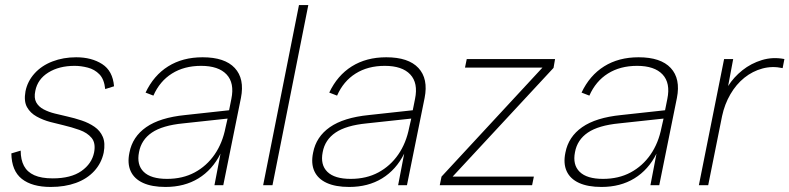

<svg xmlns="http://www.w3.org/2000/svg" viewBox="-20 -734 3129 761"><path d="M62 -137Q62 -101 75 -76.5Q88 -52 116 -39.5Q144 -27 189 -27Q261 -27 302.5 -56Q344 -85 353 -130Q360 -167 343 -187.5Q326 -208 295 -219Q264 -230 230 -238Q208 -243 179.5 -250.5Q151 -258 125.5 -272Q100 -286 87 -309.5Q74 -333 81 -372Q89 -412 117 -443Q145 -474 188 -490.5Q231 -507 282 -507Q343 -507 385 -480Q427 -453 432 -392L397 -381Q393 -420 374 -439.5Q355 -459 328 -466Q301 -473 276 -473Q214 -473 171.5 -446.5Q129 -420 120 -374Q114 -346 123.5 -328.5Q133 -311 153 -300.5Q173 -290 197.5 -284Q222 -278 248 -272Q275 -266 303.5 -256.5Q332 -247 354.5 -231.5Q377 -216 387.5 -191.5Q398 -167 391 -129Q382 -87 353.5 -56Q325 -25 281 -9Q237 7 181 7Q107 7 66.5 -25Q26 -57 25 -126Z M830 0 854 -125Q822 -61 766.5 -27Q711 7 636 7Q582 7 547 -9Q512 -25 498 -55.5Q484 -86 493 -129Q505 -192 559.5 -230Q614 -268 714 -278L888 -297L897 -342Q910 -405 878 -439Q846 -473 777 -473Q710 -473 661.5 -442.5Q613 -412 588 -355L557 -367Q589 -435 646.5 -471Q704 -507 783 -507Q871 -507 910.5 -464.5Q950 -422 935 -346L865 0ZM882 -264 706 -245Q624 -237 582 -208.5Q540 -180 531 -131Q521 -81 549.5 -53Q578 -25 642 -25Q704 -25 751.5 -50.5Q799 -76 830.5 -121.5Q862 -167 874 -229Z M1165 -714H1202L1060 0H1023Z M1558 0 1582 -125Q1550 -61 1494.5 -27Q1439 7 1364 7Q1310 7 1275 -9Q1240 -25 1226 -55.5Q1212 -86 1221 -129Q1233 -192 1287.5 -230Q1342 -268 1442 -278L1616 -297L1625 -342Q1638 -405 1606 -439Q1574 -473 1505 -473Q1438 -473 1389.5 -442.5Q1341 -412 1316 -355L1285 -367Q1317 -435 1374.5 -471Q1432 -507 1511 -507Q1599 -507 1638.5 -464.5Q1678 -422 1663 -346L1593 0ZM1610 -264 1434 -245Q1352 -237 1310 -208.5Q1268 -180 1259 -131Q1249 -81 1277.5 -53Q1306 -25 1370 -25Q1432 -25 1479.5 -50.5Q1527 -76 1558.5 -121.5Q1590 -167 1602 -229Z M2174 -465 1774 -34H2096L2089 0H1723L1730 -34L2130 -466H1823L1830 -500H2180Z M2558 0 2582 -125Q2550 -61 2494.5 -27Q2439 7 2364 7Q2310 7 2275 -9Q2240 -25 2226 -55.5Q2212 -86 2221 -129Q2233 -192 2287.5 -230Q2342 -268 2442 -278L2616 -297L2625 -342Q2638 -405 2606 -439Q2574 -473 2505 -473Q2438 -473 2389.5 -442.5Q2341 -412 2316 -355L2285 -367Q2317 -435 2374.5 -471Q2432 -507 2511 -507Q2599 -507 2638.5 -464.5Q2678 -422 2663 -346L2593 0ZM2610 -264 2434 -245Q2352 -237 2310 -208.5Q2268 -180 2259 -131Q2249 -81 2277.5 -53Q2306 -25 2370 -25Q2432 -25 2479.5 -50.5Q2527 -76 2558.5 -121.5Q2590 -167 2602 -229Z M2850 -500H2886L2866 -393Q2888 -428 2922.5 -455.5Q2957 -483 3000 -496Q3043 -509 3089 -500L3082 -464Q3041 -473 3002 -462.5Q2963 -452 2930.5 -426Q2898 -400 2875 -360.5Q2852 -321 2842 -274L2787 0H2750Z"/></svg>

Font: Albert Sans ExtraLight
Style: Italic
Weight: 250
Italic angle: -11.25°
Designer: Andreas Rasmussen
Foundry: a.Foundry
Version: Version 1.025